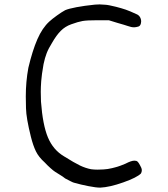

<svg xmlns="http://www.w3.org/2000/svg" viewBox="-20 -775 765 876"><path d="M97.7 -335Q97.7 -402.3 109.4 -465.8Q127.9 -543.9 150.4 -595.7Q172.9 -647.5 205.1 -676.8Q217.8 -688.5 240.2 -704.6Q262.7 -720.7 277.3 -728.5Q293 -735.4 329.1 -742.2Q365.2 -749 413.1 -753.9Q423.8 -753.9 434.6 -754.9Q445.3 -753.9 459.5 -753.4Q473.6 -752.9 508.8 -744.1Q535.2 -737.3 553.7 -731Q572.3 -724.6 601.6 -710.9Q612.3 -707 618.2 -697.8Q624 -688.5 624 -676.8Q623 -657.2 611.3 -653.8Q599.6 -650.4 591.8 -650.4Q579.1 -650.4 563.5 -656.2Q559.6 -657.2 544.9 -662.1Q530.3 -667 514.6 -670.9L476.6 -682.6H420.9Q377 -682.6 356.9 -679.2Q336.9 -675.8 304.7 -664.1Q277.3 -654.3 257.3 -634.3Q237.3 -614.3 217.8 -580.1Q201.2 -553.7 192.9 -532.2Q184.6 -510.7 178.7 -482.4Q169.9 -432.6 168 -404.8Q166 -377 166 -356.4Q166 -335 167 -311.5Q174.8 -205.1 198.7 -147.9Q222.7 -90.8 272.5 -61.5Q319.3 -32.2 344.7 -20Q370.1 -7.8 395.5 -2.9Q409.2 -1 425.8 -1Q434.6 -1 452.6 -2Q470.7 -2.9 491.2 -7.8Q497.1 -9.8 504.4 -11.2Q511.7 -12.7 516.6 -14.6Q520.5 -15.6 530.8 -19.5Q541 -23.4 552.7 -28.3Q579.1 -42 592.8 -42Q593.8 -42 601.6 -41Q609.4 -40 620.1 -18.6Q626 -7.8 626.5 -3.4Q627 1 627 2Q627 9.8 623 16.6Q604.5 35.2 542.5 57.1Q480.5 79.1 437.5 81.1Q418 81.1 383.3 74.2Q348.6 67.4 321.3 59.6Q314.5 58.6 301.8 51.8Q289.1 44.9 277.3 39.1Q266.6 30.3 253.9 22.9Q241.2 15.6 231.4 8.8Q223.6 3.9 210 -8.3Q196.3 -20.5 184.6 -33.2Q156.2 -58.6 143.6 -85Q130.9 -111.3 121.1 -150.4Q99.6 -236.3 98.6 -280.8Q97.7 -325.2 97.7 -335Z"/></svg>

Font: JasonHandwriting4
Style: Regular
Weight: 400
Version: Version 1.01.21